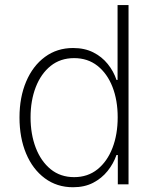

<svg xmlns="http://www.w3.org/2000/svg" viewBox="-20 -748 631 779"><path d="M276.4 11.7Q210.9 11.7 161.9 -24.7Q112.8 -61 85.9 -125Q59.1 -189 59.1 -271.5Q59.1 -353.5 86.2 -417.2Q113.3 -481 162.4 -517.1Q211.4 -553.2 276.4 -553.2Q323.2 -553.2 358.2 -535.6Q393.1 -518.1 417 -488.5Q440.9 -459 452.6 -423.8H457V-727.5H501.5V0H458V-119.1H452.6Q440.4 -84 416.5 -54.2Q392.6 -24.4 357.7 -6.3Q322.8 11.7 276.4 11.7ZM280.8 -29.3Q335.9 -29.3 375.5 -61Q415 -92.8 436.3 -147.7Q457.5 -202.6 457.5 -272Q457.5 -341.3 436.3 -395.5Q415 -449.7 375.5 -481Q335.9 -512.2 280.8 -512.2Q225.1 -512.2 185.5 -480.5Q146 -448.7 125 -394.3Q104 -339.8 104 -272Q104 -203.6 125 -148.7Q146 -93.8 185.5 -61.5Q225.1 -29.3 280.8 -29.3Z"/></svg>

Font: Inter ExtraLight
Style: Regular
Weight: 250
Designer: Rasmus Andersson
Foundry: rsms
Version: Version 4.001;git-66647c0bb